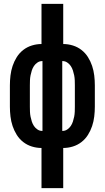

<svg xmlns="http://www.w3.org/2000/svg" viewBox="-20 -755 540 990"><path d="M194 215V8Q169 8 144.5 0.5Q120 -7 100 -22.5Q80 -38 66.5 -59.5Q53 -81 45 -105Q37 -129 34 -154.5Q31 -180 31 -205V-315Q31 -340 34 -365.5Q37 -391 45 -415Q53 -439 66.5 -460.5Q80 -482 100 -497.5Q120 -513 144.5 -520.5Q169 -528 194 -528V-735H306V-528Q331 -528 355.5 -520.5Q380 -513 400 -497.5Q420 -482 433.5 -460.5Q447 -439 455 -415Q463 -391 466 -365.5Q469 -340 469 -315V-205Q469 -180 466 -154.5Q463 -129 455 -105Q447 -81 433.5 -59.5Q420 -38 400 -22.5Q380 -7 355.5 0.5Q331 8 306 8V215ZM199 -80V-440H197Q184 -440 173 -432.5Q162 -425 155 -414.5Q148 -404 144 -391.5Q140 -379 137.5 -366.5Q135 -354 134.5 -341Q134 -328 134 -315V-205Q134 -192 134.5 -179Q135 -166 137.5 -153.5Q140 -141 144 -128.5Q148 -116 155 -105.5Q162 -95 173 -87.5Q184 -80 197 -80ZM301 -80H303Q316 -80 327 -87.5Q338 -95 345 -105.5Q352 -116 356 -128.5Q360 -141 362.5 -153.5Q365 -166 365.5 -179Q366 -192 366 -205V-315Q366 -328 365.5 -341Q365 -354 362.5 -366.5Q360 -379 356 -391.5Q352 -404 345 -414.5Q338 -425 327 -432.5Q316 -440 303 -440H301Z"/></svg>

Font: Iosevka Curly
Style: Bold
Weight: 700
Monospace: yes
Designer: Belleve Invis
Foundry: Belleve Invis
Version: Version 22.1.2; ttfautohint (v1.8.4)